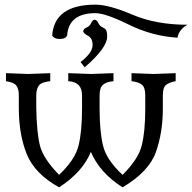

<svg xmlns="http://www.w3.org/2000/svg" viewBox="-20 -784 817 817"><path d="M501.5 13.2Q404.3 -48.8 366.7 -137.7Q331.1 -51.3 231.4 13.2Q127.9 -44.4 94 -127.9Q60.1 -211.4 60.1 -324.2V-378.4Q60.1 -406.7 49.3 -420.2Q38.6 -433.6 5.4 -438.5V-472.7L99.6 -469.2L193.8 -472.7V-438.5Q157.2 -435.1 145.8 -420.4Q134.3 -405.8 134.3 -378.4V-324.2Q136.2 -219.2 150.1 -164.1Q164.1 -108.9 231.4 -40Q299.3 -104 314.2 -164.3Q329.1 -224.6 329.1 -322.8V-378.4Q329.1 -435.5 270.5 -438.5V-472.7L366.7 -469.2L462.9 -472.7V-438.5Q433.1 -436 418.5 -423.6Q403.8 -411.1 403.8 -378.4V-323.2Q403.8 -224.6 418.5 -164.1Q433.1 -103.5 501.5 -40Q567.4 -105 582.8 -163.8Q598.1 -222.7 598.1 -321.8V-378.4Q598.1 -411.6 584.2 -423.3Q570.3 -435.1 539.6 -438.5V-472.7L633.8 -469.2L727.5 -472.7V-438.5Q700.2 -433.6 686.5 -422.6Q672.9 -411.6 672.9 -378.4V-320.8Q672.9 -221.2 643.6 -137.5Q614.3 -53.7 501.5 13.2ZM340.3 -497.6 322.8 -520Q374 -559.6 374 -591.8Q374 -621.6 354.5 -631.8Q335 -642.1 334 -651.4Q335 -661.1 348.6 -667Q362.3 -672.9 367.9 -686Q373.5 -699.2 382.8 -700.2Q392.6 -699.2 398.4 -686Q404.3 -672.9 417.5 -667Q430.7 -661.1 433.3 -652.1Q436 -643.1 436 -628.4Q436 -580.1 340.3 -497.6ZM233.4 -618.2Q210.4 -618.2 202.1 -633.3Q211.9 -764.2 386.2 -764.2Q443.4 -764.2 543.9 -721.4Q644.5 -678.7 777.3 -678.7Q740.7 -657.7 735.4 -623.5Q627 -630.4 528.1 -679.2Q429.2 -728 386.2 -728Q272.9 -728 265.6 -633.3Q259.8 -618.2 233.4 -618.2Z"/></svg>

Font: Almanac
Style: Regular
Weight: 400
Designer: Eden's Almanac
Version: Version 3.501;March 28, 2021;FontCreator 13.0.0.2683 64-bit